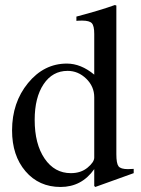

<svg xmlns="http://www.w3.org/2000/svg" viewBox="-20 -733 562 764"><path d="M359 11 355 7V-60Q305 11 221 11Q135 11 81.5 -51.5Q28 -114 28 -214Q28 -325 91.5 -402.5Q155 -480 246 -480Q302 -480 355 -436V-598Q355 -630 345.5 -640.5Q336 -651 307 -651Q292 -651 284 -650V-667Q379 -692 437 -713L443 -711V-119Q443 -83 451.5 -71.5Q460 -60 489 -60Q494 -60 512 -61V-44ZM262 -44Q302 -44 328.5 -66Q355 -88 355 -106V-346Q355 -389 323 -420Q291 -451 249 -451Q189 -451 153.5 -398Q118 -345 118 -256Q118 -160 157.5 -102Q197 -44 262 -44Z"/></svg>

Font: MM Ethnic
Style: Regular
Weight: 400
Designer: Khon Soe Zaw Thu
Version: Version 1.00 July 18, 2016, initial release